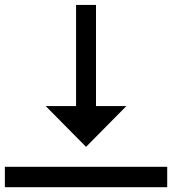

<svg xmlns="http://www.w3.org/2000/svg" viewBox="-20 -742 708 790"><path d="M500 -305.7 334 -137.7 168 -305.7H293V-721.7H375V-305.7ZM0 -55.7H668V28.3H0Z"/></svg>

Font: CaskaydiaCove Nerd Font
Style: Regular
Weight: 400
Designer: Aaron Bell
Foundry: Saja Typeworks
Version: Version 2111.1;Nerd Fonts 2.3.3